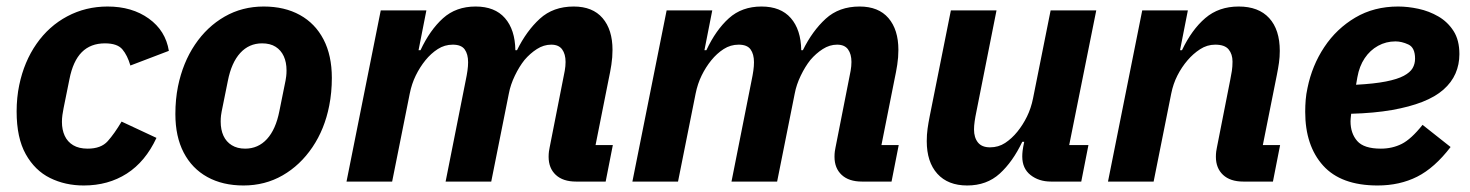

<svg xmlns="http://www.w3.org/2000/svg" viewBox="-20 -557 4508 589"><path d="M237 12Q180 12 133.5 -11Q87 -34 59 -84Q31 -134 31 -215Q31 -236 33 -256.5Q35 -277 39 -296Q54 -368 92 -422.5Q130 -477 186.5 -507Q243 -537 310 -537Q385 -537 436.5 -500Q488 -463 498 -401L380 -356Q371 -387 355.5 -405.5Q340 -424 302 -424Q258 -424 231 -397Q204 -370 193 -314L175 -225Q173 -215 171.5 -204.5Q170 -194 170 -183Q170 -159 178.5 -140.5Q187 -122 204.5 -111.5Q222 -101 249 -101Q290 -101 310.5 -124Q331 -147 353 -184L460 -134Q426 -61 369 -24.5Q312 12 237 12Z M727 12Q663 12 616 -14Q569 -40 543.5 -89Q518 -138 518 -207Q518 -230 520 -251Q522 -272 526 -292Q541 -365 578 -420Q615 -475 669 -506Q723 -537 789 -537Q853 -537 900 -511Q947 -485 972.5 -436Q998 -387 998 -318Q998 -296 996 -274.5Q994 -253 990 -233Q976 -161 938.5 -105.5Q901 -50 847 -19Q793 12 727 12ZM732 -101Q772 -101 799 -130.5Q826 -160 837 -216L856 -310Q857 -315 858 -323Q859 -331 859 -341Q859 -366 850.5 -384.5Q842 -403 825.5 -413.5Q809 -424 784 -424Q744 -424 717 -394.5Q690 -365 679 -309L660 -215Q659 -211 658 -202.5Q657 -194 657 -184Q657 -159 665.5 -140.5Q674 -122 691 -111.5Q708 -101 732 -101Z M1183 0H1043L1148 -525H1288L1264 -403H1270Q1299 -465 1339 -501Q1379 -537 1439 -537Q1498 -537 1529 -501.5Q1560 -466 1561 -403H1566Q1595 -462 1636 -499.5Q1677 -537 1740 -537Q1798 -537 1828.5 -501.5Q1859 -466 1859 -404Q1859 -381 1855.5 -358.5Q1852 -336 1847 -313L1807 -112H1860L1838 0H1747Q1707 0 1685 -20.5Q1663 -41 1663 -76Q1663 -85 1664 -92.5Q1665 -100 1666 -104L1707 -312Q1710 -326 1712.5 -340Q1715 -354 1715 -367Q1715 -391 1704.5 -405.5Q1694 -420 1671 -420Q1648 -420 1627 -406.5Q1606 -393 1589 -373Q1573 -353 1559.5 -325Q1546 -297 1541 -270L1487 0H1347L1409 -312Q1412 -326 1414 -340Q1416 -354 1416 -366Q1416 -391 1405.5 -405.5Q1395 -420 1369 -420Q1344 -420 1323 -406.5Q1302 -393 1285 -372Q1268 -351 1255.5 -325.5Q1243 -300 1237 -270Z M2060 0H1920L2025 -525H2165L2141 -403H2147Q2176 -465 2216 -501Q2256 -537 2316 -537Q2375 -537 2406 -501.5Q2437 -466 2438 -403H2443Q2472 -462 2513 -499.5Q2554 -537 2617 -537Q2675 -537 2705.5 -501.5Q2736 -466 2736 -404Q2736 -381 2732.5 -358.5Q2729 -336 2724 -313L2684 -112H2737L2715 0H2624Q2584 0 2562 -20.5Q2540 -41 2540 -76Q2540 -85 2541 -92.5Q2542 -100 2543 -104L2584 -312Q2587 -326 2589.5 -340Q2592 -354 2592 -367Q2592 -391 2581.5 -405.5Q2571 -420 2548 -420Q2525 -420 2504 -406.5Q2483 -393 2466 -373Q2450 -353 2436.5 -325Q2423 -297 2418 -270L2364 0H2224L2286 -312Q2289 -326 2291 -340Q2293 -354 2293 -366Q2293 -391 2282.5 -405.5Q2272 -420 2246 -420Q2221 -420 2200 -406.5Q2179 -393 2162 -372Q2145 -351 2132.5 -325.5Q2120 -300 2114 -270Z M2897 -525H3037L2975 -213Q2972 -199 2970 -185Q2968 -171 2968 -160Q2968 -135 2980 -120Q2992 -105 3017 -105Q3043 -105 3063.5 -118.5Q3084 -132 3101 -153Q3118 -174 3130.5 -199.5Q3143 -225 3149 -255L3203 -525H3343L3260 -112H3319L3297 0H3204Q3167 0 3141.5 -20Q3116 -40 3116 -77Q3116 -85 3117 -94Q3118 -103 3119 -107L3122 -122H3116Q3087 -61 3047 -24.5Q3007 12 2947 12Q2888 12 2855.5 -24Q2823 -60 2823 -124Q2823 -144 2825.5 -162Q2828 -180 2832 -200Z M3519 0H3379L3484 -525H3624L3600 -403H3606Q3636 -466 3677.5 -501.5Q3719 -537 3780 -537Q3841 -537 3873.5 -501.5Q3906 -466 3906 -401Q3906 -382 3903.5 -364.5Q3901 -347 3897 -327L3854 -112H3907L3885 0H3794Q3754 0 3732 -20.5Q3710 -41 3710 -76Q3710 -85 3711 -92.5Q3712 -100 3713 -104L3754 -312Q3757 -326 3759 -339.5Q3761 -353 3761 -368Q3761 -391 3749 -405.5Q3737 -420 3708 -420Q3683 -420 3661.5 -406Q3640 -392 3623 -372Q3605 -351 3592 -325.5Q3579 -300 3573 -270Z M4206 12Q4094 12 4039 -49Q3984 -110 3984 -214Q3984 -233 3985.5 -251Q3987 -269 3991 -287Q4005 -356 4042.5 -412.5Q4080 -469 4137.5 -503Q4195 -537 4269 -537Q4299 -537 4331.5 -530Q4364 -523 4392.5 -506.5Q4421 -490 4439 -462Q4457 -434 4457 -391Q4457 -359 4445 -331.5Q4433 -304 4408 -282Q4383 -260 4343.5 -244.5Q4304 -229 4250 -219.5Q4196 -210 4125 -208Q4124 -199 4123.5 -194Q4123 -189 4123 -185Q4123 -148 4143.5 -124.5Q4164 -101 4216 -101Q4251 -101 4280 -115.5Q4309 -130 4344 -174L4430 -106Q4381 -42 4327.5 -15Q4274 12 4206 12ZM4261 -430Q4232 -430 4207.5 -416.5Q4183 -403 4166.5 -378.5Q4150 -354 4144 -320L4140 -297Q4196 -300 4231.5 -307Q4267 -314 4286.5 -324.5Q4306 -335 4313.5 -348Q4321 -361 4321 -377Q4321 -411 4300.5 -420.5Q4280 -430 4261 -430Z"/></svg>

Font: IBM Plex Sans
Style: Italic
Weight: 400
Italic angle: -11.31°
Designer: Mike Abbink, Paul van der Laan, Pieter van Rosmalen
Foundry: Bold Monday
Version: Version 3.201